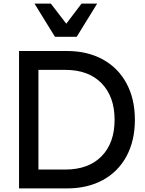

<svg xmlns="http://www.w3.org/2000/svg" viewBox="-20 -1049 810 1069"><path d="M86 -765H353Q467 -765 552.5 -718Q638 -671 684.5 -584.5Q731 -498 731 -382Q731 -266 684.5 -179.5Q638 -93 552.5 -46.5Q467 0 353 0H86ZM343 -105Q473 -105 545.5 -179Q618 -253 618 -382Q618 -511 545.5 -585.5Q473 -660 343 -660H194V-105ZM172 -1029H263L349 -917L434 -1029H521L407 -844H286Z"/></svg>

Font: Application Medium
Style: Regular
Weight: 500
Designer: Wei Huang
Foundry: Wei Huang
Version: Version 0.012